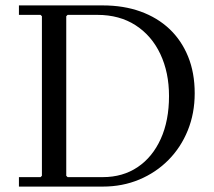

<svg xmlns="http://www.w3.org/2000/svg" viewBox="-20 -690 790 710"><path d="M360 -670Q437 -670 499.5 -647.5Q562 -625 606.5 -583Q651 -541 675.5 -481Q700 -421 700 -345Q700 -271 674.5 -208Q649 -145 603 -98.5Q557 -52 495 -26Q433 0 360 0H50V-35H130L135 -40V-630L130 -635H50V-670ZM360 -35Q434 -35 489 -72Q544 -109 574.5 -176.5Q605 -244 605 -335Q605 -422 573 -490Q541 -558 481.5 -596.5Q422 -635 340 -635H230L225 -630V-40L230 -35Z"/></svg>

Font: Brygada 1918
Style: Regular
Weight: 400
Designer: Mateusz Machalski | Borys Kosmynka | Przemek Hoffer
Foundry: NIEPODLEGLA 2018
Version: Version 3.006